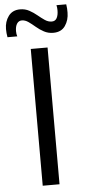

<svg xmlns="http://www.w3.org/2000/svg" viewBox="-108 -945 442 979"><g transform="rotate(-5 113.0 -455.5)"><path d="M70 0V-700H156V0ZM-43 -770Q-45 -780 -46 -791Q-47 -802 -47 -812Q-47 -850 -26.5 -878Q-6 -906 33 -906Q59 -906 80 -894.5Q101 -883 119 -868Q137 -853 154 -841.5Q171 -830 189 -830Q207 -830 215 -845Q223 -860 223 -884Q223 -899 220 -911H270Q272 -900 272.5 -889.5Q273 -879 273 -869Q273 -830 253 -801Q233 -772 192 -772Q166 -772 144.5 -783.5Q123 -795 105 -810.5Q87 -826 70.5 -837.5Q54 -849 37 -849Q21 -849 12 -835Q3 -821 3 -797Q3 -782 7 -770Z"/></g></svg>

Font: Georama
Style: Regular
Weight: 400
Designer: Jean-Baptiste Levee
Foundry: Production Type
Version: Version 1.000